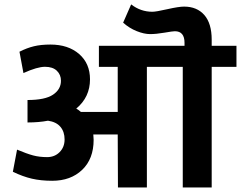

<svg xmlns="http://www.w3.org/2000/svg" viewBox="-20 -832 1069 852"><path d="M395.5 -211.4Q395.5 -127 344.7 -78.4Q293.9 -29.8 211.9 -29.8Q161.6 -29.8 121.6 -39.1Q81.5 -48.3 37.1 -69.8L55.7 -168Q98.6 -149.9 127 -142.3Q155.3 -134.8 189 -134.8Q222.7 -134.8 244.6 -157Q266.6 -179.2 266.6 -213.1Q266.6 -247.1 248.3 -269Q230 -291 192.9 -296.4Q153.3 -288.6 102.1 -288.6V-388.2Q180.2 -388.2 215.3 -411.9Q250.5 -435.5 250.5 -473.6Q250.5 -500.5 232.2 -518.1Q213.9 -535.6 179.7 -535.6Q145.5 -535.6 84 -507.8L66.4 -602.5Q99.1 -619.1 130.4 -626.7Q161.6 -634.3 203.6 -634.3Q282.7 -634.3 331.1 -592.3Q379.4 -550.3 379.4 -480Q379.4 -400.9 318.4 -350.1Q327.1 -345.7 338.9 -335.4H502.4V-535.2H418.9V-628.9H798.8V-642.1Q798.8 -693.4 755.9 -693.4Q746.6 -693.4 709.7 -687Q672.9 -680.7 646.2 -680.7Q619.6 -680.7 586.7 -693.8Q553.7 -707 526.4 -731.4L562 -812.5Q604 -779.8 656.2 -779.8Q672.4 -779.8 722.9 -791.3Q773.4 -802.7 796.9 -802.7Q854 -802.7 886.7 -765.4Q919.4 -728 919.4 -655.8V-628.9H1029.3V-535.2H919.4V0H791V-535.2H631.8V0H503.4L502.4 -235.4H394Q395.5 -211.9 395.5 -211.4Z"/></svg>

Font: Yantramanav
Style: Bold
Weight: 700
Version: Version 1.001;PS 1.0;hotconv 1.0.72;makeotf.lib2.5.5900; ttf